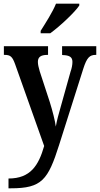

<svg xmlns="http://www.w3.org/2000/svg" viewBox="-20 -786 541 1039"><path d="M200 -619V-606H252C306 -645 386 -721 409 -756V-766H283C265 -721 227 -662 200 -619ZM26 180V233H39C207 233 240 187 300 -2L431 -415C450 -474 465 -489 498 -489H501V-536H316V-489L319 -488C355 -487 372 -478 372 -451C372 -435 368 -415 362 -399L308 -206C298 -171 288 -136 282 -101C278 -132 265 -184 249 -235L195 -400C189 -421 185 -437 185 -451C185 -476 199 -489 237 -489H240V-536H1V-489H5C36 -489 47 -480 62 -438L219 4C189 109 145 180 26 180Z"/></svg>

Font: Noto Serif Bengali Condensed
Style: Regular
Weight: 400
Width: 3
Designer: Juan Bruce, Universal Thirst, Indian Type Foundry and the Monotype Design Team.
Foundry: Monotype Imaging Inc.
Version: Version 2.003